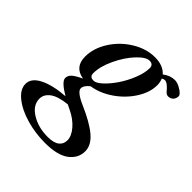

<svg xmlns="http://www.w3.org/2000/svg" viewBox="-261 -572 958 958"><g transform="rotate(45 218.0 -92.5)"><path d="M202.6 252.9Q134.8 252.9 71 234.6Q7.3 216.3 -33.4 183.6Q-74.2 150.9 -74.2 113.3Q-74.2 72.3 -23.4 46.9Q27.3 21.5 110.8 15.6Q45.4 -22.9 45.4 -47.4Q45.4 -65.4 60.1 -78.6Q74.7 -91.8 110.4 -108.4Q40 -120.1 40 -193.4Q40 -252.9 76.4 -310.1Q112.8 -367.2 170.9 -402.6Q229 -438 289.1 -438Q347.7 -438 377 -404.3Q407.2 -427.7 439.9 -427.7Q455.1 -427.7 473.1 -418.7Q491.2 -409.7 502.9 -397.9Q510.3 -390.6 510.3 -384.3Q510.3 -367.2 500 -356.4Q489.7 -345.7 472.7 -345.7Q462.9 -345.7 453.1 -355.5Q423.8 -392.1 404.8 -392.1Q396.5 -392.1 388.2 -386.2Q396 -369.1 396 -347.2Q396 -295.9 362.1 -242.9Q328.1 -189.9 274.4 -153.3Q220.7 -116.7 164.6 -108.4Q136.7 -86.9 136.7 -65.9Q136.7 -42.5 203.1 -13.2Q288.6 23.9 331.8 60.5Q375 97.2 375 140.1Q375 189 333 220.9Q291 252.9 202.6 252.9ZM155.3 -138.2Q172.9 -138.2 199.5 -163.1Q226.1 -188 250.2 -223.9Q274.4 -259.8 291.7 -303.2Q309.1 -346.7 309.1 -380.4Q309.1 -406.7 282.2 -406.7Q256.8 -406.7 220 -367.7Q183.1 -328.6 155.3 -270Q127.4 -211.4 127.4 -164.1Q127.4 -150.4 134 -144.3Q140.6 -138.2 155.3 -138.2ZM27.3 116.2Q27.3 162.1 76.2 192.1Q125 222.2 191.4 222.2Q233.4 222.2 253.4 206.8Q273.4 191.4 273.4 164.6Q273.4 134.3 245.6 102.1Q217.8 69.8 173.3 48.8Q170.4 47.4 165.3 44.9Q160.2 42.5 156 40.3Q151.9 38.1 147.9 36.1Q85.4 42.5 56.4 64Q27.3 85.4 27.3 116.2Z"/></g></svg>

Font: Elstob 14pt SemiBold
Style: Italic
Weight: 600
Italic angle: -20°
Designer: Peter S. Baker
Version: Version 1.015